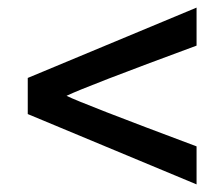

<svg xmlns="http://www.w3.org/2000/svg" viewBox="-20 -593 585 505"><path d="M53 -293V-388L497 -573V-473Q207 -366 155 -341Q195 -321 497 -208V-108Z"/></svg>

Font: Hind Medium
Style: Regular
Weight: 500
Designer: Manushi Parikh, Satya Rajpurohit
Foundry: Indian Type Foundry
Version: Version 1.201;PS 1.0;hotconv 1.0.78;makeotf.lib2.5.61930; tt